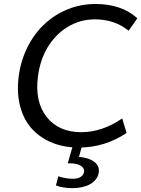

<svg xmlns="http://www.w3.org/2000/svg" viewBox="-20 -744 723 982"><path d="M350.1 218.3Q302.7 218.3 266.1 204.6L278.3 157.2Q283.2 159.7 290.8 161.6Q298.3 163.6 309.6 166Q331.5 170.4 351.6 170.4H353Q377.9 170.4 392.8 160.6Q407.7 150.9 410.2 133.8Q411.1 125.5 407.2 117.9Q403.3 110.4 394.5 104.5Q385.7 98.6 371.6 95Q357.4 91.3 337.4 91.3H326.7L354 -4.4H401.4L383.8 58.1Q434.6 63 461.9 83.5Q489.3 104 485.4 136.2Q482.9 156.2 471.4 171.6Q460 187 442.1 197.3Q424.3 207.5 401.1 212.9Q377.9 218.3 352.1 218.3H350.1ZM381.3 10.7Q310.1 10.7 250.2 -12.7Q190.4 -36.1 147.5 -80.6Q104.5 -125 84.7 -194.1Q64.9 -263.2 75.2 -349.6Q80.1 -391.1 91.8 -429.9Q103.5 -468.8 120.8 -503.2Q138.2 -537.6 160.2 -567.6Q182.1 -597.7 208.5 -621.6Q261.2 -670.4 327.6 -697Q394 -723.6 467.8 -723.6Q602.1 -723.6 682.6 -650.4L637.7 -586.9Q566.4 -645 465.3 -645Q389.2 -645 325.7 -606Q293.5 -586.4 268.3 -560.3Q243.2 -534.2 222.7 -500.5Q184.1 -434.6 173.8 -350.6Q157.7 -221.7 219.7 -144.5Q281.7 -67.9 395.5 -67.9Q502.4 -67.9 605 -138.2L627.4 -64Q516.1 10.7 381.3 10.7Z"/></svg>

Font: Ride
Style: Italic
Weight: 400
Version: Version 3.000